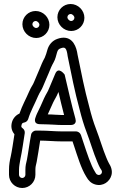

<svg xmlns="http://www.w3.org/2000/svg" viewBox="-20 -857 604 960"><path d="M317 -771C317 -779.6 324.4 -787 333 -787C342.1 -787 352 -777.3 352 -768C352 -759.4 344.6 -752 336 -752C326.9 -752 317 -761.7 317 -771ZM267 -771C267 -733.6 298.5 -702 336 -702C372.4 -702 402 -731.6 402 -768C402 -805.4 370.5 -837 333 -837C296.6 -837 267 -807.4 267 -771ZM142 -736C142 -744.6 149.4 -752 158 -752C167.1 -752 177 -742.3 177 -733C177 -724.4 169.6 -717 161 -717C151.9 -717 142 -726.7 142 -736ZM92 -736C92 -698.6 123.5 -667 161 -667C197.4 -667 227 -696.6 227 -733C227 -770.4 195.5 -802 158 -802C121.6 -802 92 -772.4 92 -736ZM107 17C107 25.6 99.6 33 91 33C82.4 33 75 25.6 75 17V-8C75 -25.2 79 -43.1 82.5 -64.1C89.7 -95.6 98.7 -160 103.7 -191C105.2 -200.4 100.8 -210 93.9 -215.1C86.2 -220.8 85.2 -223.2 88 -233.1C90.1 -240.2 92.1 -242.6 101.7 -244.5C111 -246.2 118.5 -253.6 120.9 -261.7C133.3 -302.3 153.1 -335.7 171 -378.2C180.4 -399.7 186.8 -402.7 197.3 -429.9C201.9 -441.7 206 -451.5 210.8 -461.8L223.1 -490.4C231.6 -511.7 238.1 -527.8 247.7 -544.6C257.1 -561.1 260.4 -577.9 265.1 -594.2C268.7 -607.4 273.5 -612 283.4 -615.5C304 -623.1 312.8 -619.9 318.2 -576.9C318.3 -576.3 318.4 -575.4 318.5 -575C337.2 -484 353.7 -398.5 377.8 -310.7C389.2 -265.2 399.2 -232 413.7 -194C429.5 -153.6 447 -92.9 465.5 -49.7L473 -32.2C473.2 -31.7 473.5 -31.1 473.6 -30.8L480.6 -16.8C482.6 -12.9 485.2 -9.6 487.6 -6C494.9 7.9 482.3 20.7 470.1 17.4C460.3 14.7 458.8 7.9 454.1 0.6C434.6 -30.1 414.3 -93.3 398.7 -139.9L384.7 -181.9C383.5 -185.6 379.8 -190.6 378.6 -191.8C371.8 -198.5 363.9 -200 360 -200H288C254.9 -200 218.1 -204 179 -204H160C148.2 -204 137.9 -195.4 135.5 -184.1C128.8 -151.5 119.7 -82.9 114.6 -58.4C110.4 -40.8 107 -28.4 107 -8ZM157 17V-8C157 -22.2 159 -29 163.4 -47.6C168.6 -72.2 175 -119.6 180.8 -154C214.3 -153.9 252 -150 288 -150H342.6L351.3 -124.1C366.7 -78 385.6 -14.4 411.5 26.8C422 45.6 435.5 59.8 456.9 65.6C496.1 76.3 529.2 50.3 537.4 18.4C542.9 -2.7 535.5 -24.3 524.7 -40.6L518.7 -52.5L511.5 -69.3C495 -107.9 477.2 -168.8 460.3 -212C446.5 -248.2 437.6 -277.6 426.2 -323.3C402.4 -409.8 386.5 -492.6 367.7 -584.1C363.1 -618.3 345.9 -676.1 286.9 -667.8C280.3 -666.8 273 -664.9 266.6 -662.5C241.8 -654 224 -633.3 216.9 -607.8C212.3 -591.7 210 -583 203.7 -568.3C192.5 -548.4 185.5 -531 176.9 -509.6L165.2 -482.2C160.6 -472.4 155.5 -460.3 150.7 -448C143.6 -429.6 138.1 -428 125 -397.8C110.1 -362.5 91.6 -330.7 77.3 -289.1C60.2 -281.9 45.7 -266.4 40 -246.9C34 -225.8 36.4 -204.5 52.2 -185.8C47.2 -152.9 38.6 -95.8 33.7 -74.7C28.9 -54.5 25 -33.1 25 -8V17C25 53.3 54.6 83 91 83C127.4 83 157 53.4 157 17ZM219 -235C239.3 -235 263 -232 288 -232H333C335.9 -232 366.2 -231.1 357.1 -263.7C336.9 -336.2 320.9 -409.9 303.3 -483.8C303.3 -483.8 272.1 -528 255.8 -487.3C246.3 -463.5 237.4 -444 226.8 -418.3C216.8 -392.7 213.6 -394 200.1 -365.1C189.6 -340.2 176.4 -311.7 164.6 -288.2C161.8 -282.4 159.6 -275.9 157.3 -268.9C157.3 -268.9 142.7 -236 181 -236C193.7 -236 206.3 -235 219 -235ZM218.8 -285C228 -304.3 237.5 -325.2 245.9 -344.9C255 -364.3 260.8 -368.9 272.2 -397.2C281.2 -358.8 289.9 -322 300.4 -282H288C266.6 -282 246.1 -284.9 218.8 -285Z"/></svg>

Font: HoneyBee
Style: Str
Weight: 700
Foundry: Cannot Into Space Fonts
Version: Version 0.89